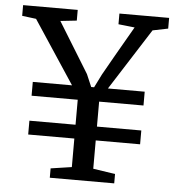

<svg xmlns="http://www.w3.org/2000/svg" viewBox="-53 -808 794 858"><g transform="rotate(5 343.5 -379.0)"><path d="M296 -56V-184H89V-246H296V-358H89V-420H265L79 -702L16 -710V-758H261V-710L188 -702L327 -476L351 -420H364L394 -480L445 -570L521 -702L448 -710V-758H671V-710L602 -696L426 -420H591V-358H392V-246H591V-184H392V-57L491 -42V0H202V-42Z"/></g></svg>

Font: Martel DemiBold
Style: Regular
Weight: 600
Designer: Dan Reynolds
Foundry: Dan Reynolds
Version: Version 1.001; ttfautohint (v1.1) -l 5 -r 5 -G 72 -x 0 -D la